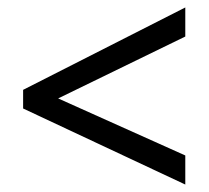

<svg xmlns="http://www.w3.org/2000/svg" viewBox="-20 -617 560 515"><path d="M477 -122 42 -326V-376L477 -597V-519L136 -353L477 -200Z"/></svg>

Font: Noto Sans Sinhala SemiCondensed
Style: Regular
Weight: 400
Width: 4
Designer: Jelle Bosma - Monotype Design Team
Foundry: Monotype Imaging Inc.
Version: Version 2.006; ttfautohint (v1.8.4.7-5d5b)